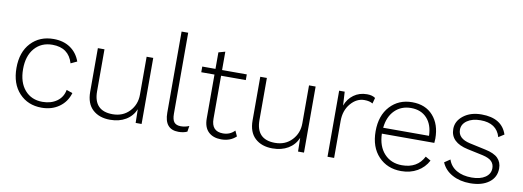

<svg xmlns="http://www.w3.org/2000/svg" viewBox="-59 -1076 3897 1431"><g transform="rotate(10 1890.0 -360.0)"><path d="M291 -510Q366 -510 418 -474.5Q470 -439 493 -375L446 -353Q413 -466 290 -466Q206 -466 155.5 -408Q105 -350 105 -250Q105 -150 155 -92Q205 -34 289 -34Q353 -34 397.5 -65.5Q442 -97 452 -153L498 -137Q478 -69 422.5 -29.5Q367 10 290 10Q186 10 120.5 -60Q55 -130 55 -250Q55 -370 120.5 -440Q186 -510 291 -510Z M808 10Q726 10 676.5 -35.5Q627 -81 627 -170V-500H677V-182Q677 -34 820 -34Q898 -34 947 -86Q996 -138 996 -213V-500H1046V0H1001L999 -103Q976 -49 926.5 -19.5Q877 10 808 10Z M1270 -730V-118Q1270 -72 1286 -53Q1302 -34 1336 -34Q1369 -34 1399 -47L1392 -3Q1364 10 1326 10Q1220 10 1220 -116V-730Z M1743 -73 1762 -32Q1718 10 1649 10Q1588 10 1552.5 -24Q1517 -58 1517 -125V-457H1417V-500H1517V-625L1567 -639V-500H1754V-457H1567V-132Q1567 -36 1655 -36Q1708 -36 1743 -73Z M2037 10Q1955 10 1905.5 -35.5Q1856 -81 1856 -170V-500H1906V-182Q1906 -34 2049 -34Q2127 -34 2176 -86Q2225 -138 2225 -213V-500H2275V0H2230L2228 -103Q2205 -49 2155.5 -19.5Q2106 10 2037 10Z M2453 0V-500H2495L2501 -396Q2520 -448 2562.5 -479Q2605 -510 2663 -510Q2703 -510 2726 -493L2714 -449Q2691 -464 2651 -464Q2592 -464 2547.5 -411.5Q2503 -359 2503 -280V0Z M3221 -273Q3221 -258 3219 -240H2822Q2825 -144 2876 -89Q2927 -34 3010 -34Q3126 -34 3174 -128L3214 -105Q3186 -51 3133 -20.5Q3080 10 3011 10Q2906 10 2839.5 -60Q2773 -130 2773 -250Q2773 -369 2838 -439.5Q2903 -510 3005 -510Q3106 -510 3163.5 -445Q3221 -380 3221 -273ZM3004 -466Q2930 -466 2881.5 -418Q2833 -370 2824 -285H3171Q3169 -369 3124.5 -417.5Q3080 -466 3004 -466Z M3533 10Q3456 10 3398 -21.5Q3340 -53 3316 -110L3359 -139Q3376 -88 3422.5 -61Q3469 -34 3537 -34Q3602 -34 3640 -60Q3678 -86 3678 -129Q3678 -160 3658 -180.5Q3638 -201 3590 -212L3473 -237Q3340 -265 3340 -367Q3340 -427 3393.5 -468.5Q3447 -510 3530 -510Q3684 -510 3723 -392L3681 -365Q3652 -466 3530 -466Q3467 -466 3428.5 -439Q3390 -412 3390 -370Q3390 -303 3481 -283L3601 -257Q3669 -243 3698.5 -213Q3728 -183 3728 -136Q3728 -69 3675 -29.5Q3622 10 3533 10Z"/></g></svg>

Font: Elaine Sans Light
Style: Regular
Weight: 300
Designer: Wei Huang
Foundry: Wei Huang
Version: Version 2.001;December 24, 2019;FontCreator 12.0.0.2547 64-b